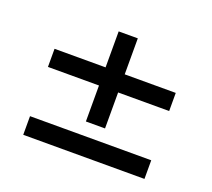

<svg xmlns="http://www.w3.org/2000/svg" viewBox="-89 -592 781 707"><g transform="rotate(20 301.5 -239.0)"><path d="M64 -266V-337H264V-478H339V-337H539V-266H339V-125H264V-266ZM64 0V-73H539V0Z"/></g></svg>

Font: Firefly Display
Style: Regular
Weight: 400
Designer: Colophon Foundry, Jonny Pinhorn
Foundry: Colophon Foundry
Version: Version 1.200; ttfautohint (v1.8.3)